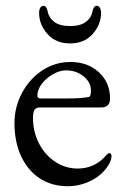

<svg xmlns="http://www.w3.org/2000/svg" viewBox="-20 -628 430 663"><path d="M30 0ZM30 -203Q30 -259 56.5 -308Q83 -357 127 -385.5Q171 -414 223 -414Q283 -414 321.5 -378.5Q360 -343 360 -288Q360 -257 330 -257H119Q105 -257 99.5 -249.5Q94 -242 94 -220Q94 -173 114.5 -133Q135 -93 170.5 -69.5Q206 -46 248 -46Q307 -46 346 -91Q352 -99 357 -99Q365 -99 365 -89Q365 -70 347 -47Q325 -18 289 -1.5Q253 15 213 15Q159 15 117.5 -12Q76 -39 53 -88.5Q30 -138 30 -203ZM212 -288Q259 -288 286 -293Q294 -294 294 -315Q294 -344 268.5 -364.5Q243 -385 208 -385Q186 -385 162.5 -371.5Q139 -358 124 -338Q109 -318 109 -298Q109 -288 121 -288ZM115 -584Q115 -594 119 -601Q123 -608 130 -608Q141 -608 145 -587Q149 -566 168 -552Q187 -538 222 -538Q257 -538 276 -552Q295 -566 299 -587Q303 -608 314 -608Q321 -608 325 -601Q329 -594 329 -584Q329 -543 300 -510.5Q271 -478 222 -478Q173 -478 144 -510.5Q115 -543 115 -584Z"/></svg>

Font: EB Garamond
Style: Regular
Weight: 400
Designer: Georg Duffner and Octavio Pardo
Foundry: Georg Duffner
Version: Version 1.000; ttfautohint (v1.6)